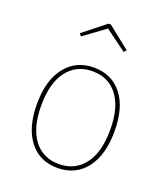

<svg xmlns="http://www.w3.org/2000/svg" viewBox="-141 -860 842 968"><g transform="rotate(20 280.0 -376.0)"><path d="M488 -262Q488 -134 432 -62Q376 10 280 10Q183 10 128 -61.5Q73 -133 73 -259Q73 -386 129.5 -457.5Q186 -529 281 -529Q377 -529 432.5 -459.5Q488 -390 488 -262ZM96 -259Q96 -141 144.5 -76Q193 -11 280 -11Q366 -11 415.5 -76Q465 -141 465 -262Q465 -380 416.5 -444.5Q368 -509 281 -509Q195 -509 145.5 -444Q96 -379 96 -259ZM154 -667 274 -762H286L406 -667L394 -654L280 -738L165 -654Z"/></g></svg>

Font: Fira Sans Thin
Style: Regular
Weight: 100
Designer: bBox Type GmbH & Carrois Corporate GbR & Edenspiekermann AG
Foundry: bBox Type GmbH & Carrois Corporate GbR & Edenspiekermann AG
Version: Version 4.301